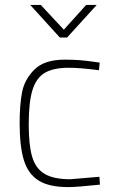

<svg xmlns="http://www.w3.org/2000/svg" viewBox="-20 -753 469 782"><path d="M60 0ZM60 -253Q60 -323 69.5 -375.5Q79 -428 119.5 -469Q160 -510 243 -510Q276 -510 304.5 -508Q333 -506 386 -498L383 -467Q307 -477 260 -477Q197 -477 162 -456Q127 -435 112 -385.5Q97 -336 97 -246Q97 -162 111 -114.5Q125 -67 161.5 -45Q198 -23 266 -23L385 -33L387 -1Q294 9 258 9Q180 9 137.5 -17.5Q95 -44 77.5 -100Q60 -156 60 -253ZM146 -733 240 -632 331 -733H374L253 -600H224L103 -733Z"/></svg>

Font: Cairo ExtraLight
Style: Regular
Weight: 250
Designer: Mohamed Gaber, the designers of Titillium
Foundry: Kief Type Foundry
Version: Version 2.009; ttfautohint (v1.5.33-1714) -l 8 -r 50 -G 200 